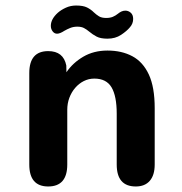

<svg xmlns="http://www.w3.org/2000/svg" viewBox="-20 -670 659 695"><path d="M471.5 5Q402.5 5 402.5 -74.5V-258.5Q402.5 -322 383.8 -353.8Q365 -385.5 321.5 -385.5Q301 -385.5 283.2 -376.5Q265.5 -367.5 252 -351.8Q238.5 -336 231 -315.8Q223.5 -295.5 223.5 -273V-74.5Q223.5 5 154.5 5Q86 5 86 -74.5V-405.5Q86 -485 154.5 -485Q209.5 -485 220 -433L220.5 -408.5Q243.5 -442.5 281.5 -464.8Q319.5 -487 369 -487Q420.5 -487 459 -466.5Q497.5 -446 518.8 -400.2Q540 -354.5 540 -278.5V-74.5Q540 -36 522.2 -15.5Q504.5 5 471.5 5ZM369 -530Q344 -530 329.8 -537.5Q315.5 -545 303 -555.5Q293.5 -563.5 284 -568.5Q274.5 -573.5 260 -573.5Q246 -573.5 234.2 -568.8Q222.5 -564 213 -558.5Q197 -548 186.5 -548Q177 -548 170.5 -556.5Q164 -565 164 -576.5Q164 -601 189.5 -624Q201.5 -634.5 218.5 -642.2Q235.5 -650 255.5 -650Q281 -650 295 -643Q309 -636 319.5 -625.5Q328.5 -617 338.2 -611Q348 -605 364.5 -605Q378.5 -605 388.5 -609.2Q398.5 -613.5 406.5 -620Q412.5 -625 419.2 -628.2Q426 -631.5 434 -631.5Q444.5 -631.5 453.2 -624Q462 -616.5 462 -601.5Q462 -584.5 450.5 -571.5Q439 -557.5 418.2 -543.8Q397.5 -530 369 -530Z"/></svg>

Font: Sono ExtraLight Monospace SemiBold
Style: Regular
Weight: 600
Version: Version 2.112